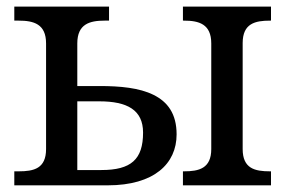

<svg xmlns="http://www.w3.org/2000/svg" viewBox="-20 -556 866 576"><path d="M307.1 -536.1H22.9V-494.1H36.1C80.6 -494.1 118.2 -484.4 118.2 -425.8V-108.9C118.2 -50.3 81.5 -42 36.1 -42H22.9V0H303.2C442.4 0 509.8 -64.9 509.8 -152.8C509.8 -214.8 482.9 -250.5 440.4 -271.5C397.9 -292.5 340.8 -297.9 278.8 -297.9H211.9V-425.8C211.9 -484.4 249.5 -494.1 293.9 -494.1H307.1ZM211.9 -45.9V-252H277.8C361.8 -252 409.2 -226.1 409.2 -158.2C409.2 -77.6 373 -45.9 284.2 -45.9ZM528.8 0H793V-42H790C744.6 -42 708 -50.3 708 -108.9V-426.8C708 -485.8 745.6 -494.1 790 -494.1H793V-536.1H528.8V-494.1H532.2C576.7 -494.1 613.8 -483.9 613.8 -425.8V-108.9C613.8 -50.8 577.1 -42 532.2 -42H528.8Z"/></svg>

Font: The Erased English
Style: Regular
Weight: 400
Designer: Monotype Design team + ligartures altered by 180 Amsterdam
Foundry: Monotype Imaging Inc.
Version: Version 1.030;Glyphs 3.1.2 (3151)